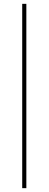

<svg xmlns="http://www.w3.org/2000/svg" viewBox="-20 -840 253 1000"><path d="M95.7 -820H117.2V140H95.7Z"/></svg>

Font: Kalnia Glaze Thin
Style: Regular
Weight: 100
Version: Version 1.110